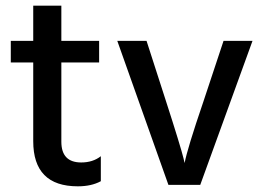

<svg xmlns="http://www.w3.org/2000/svg" viewBox="-20 -651 928 676"><path d="M335 -13Q302 5 254 5Q97 5 97 -154V-431H18V-507H97V-631H196V-507H329V-431H196V-152Q196 -79 266 -79Q307 -79 335 -101Z M685 0H573L393 -507H496L565 -293Q589 -219 605.5 -165Q622 -111 626 -94L630 -77Q639 -126 696 -293L767 -507H869Z"/></svg>

Font: Hind Siliguri Medium
Style: Regular
Weight: 500
Designer: Jyotish Sonowal
Foundry: Indian Type Foundry
Version: Version 1.001;PS 1.0;hotconv 1.0.86;makeotf.lib2.5.63406; tt